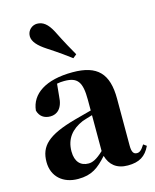

<svg xmlns="http://www.w3.org/2000/svg" viewBox="-130 -961 859 1065"><g transform="rotate(-15 300.0 -428.5)"><path d="M353 -654C332 -691 310 -729 271 -807C246 -854 220 -874 186 -874C159 -874 130 -852 130 -817C130 -786 157 -757 203 -727C269 -684 300 -661 332 -637ZM471 16C536 16 574 -7 600 -62L582 -75C563 -45 552 -37 537 -37C518 -37 508 -50 508 -88V-357C508 -502 449 -563 307 -563C152 -563 65 -503 56 -410C65 -376 90 -358 126 -358C164 -358 198 -384 201 -453L208 -524C223 -527 236 -528 250 -528C326 -528 350 -497 350 -393V-332L253 -306C90 -261 39 -210 39 -119C39 -35 99 17 185 17C265 17 303 -14 354 -70C369 -17 406 16 471 16ZM350 -99C309 -60 284 -51 263 -51C218 -51 188 -80 188 -140C188 -213 227 -259 292 -287C306 -292 327 -298 350 -305Z"/></g></svg>

Font: Noto Serif CJK SC Black
Style: Regular
Weight: 900
Designer: Ryoko NISHIZUKA 西塚涼子 (kana & ideographs); Frank Grießhammer (Latin, Greek & Cyrillic); Wenlong ZHANG 张文龙 (bopomofo); San
Foundry: Adobe
Version: Version 2.001;hotconv 1.1.0;makeotfexe 2.6.0